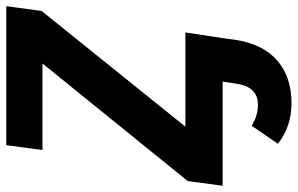

<svg xmlns="http://www.w3.org/2000/svg" viewBox="-207 -543 952 614"><g transform="rotate(-90 269.0 -236.0)"><path d="M556.2 -691.9 541 -579.1 170.9 -119.1H472.2L454.1 0L448.2 43.9Q433.6 131.3 381.1 175.8Q328.6 220.2 246.1 220.2Q171.4 220.2 116.2 176.8L173.8 92.8Q205.6 112.8 241.2 112.8Q298.3 112.8 308.1 44.9L314.9 0H-18.1L-2.9 -111.8L373 -576.2H96.2L111.8 -691.9Z"/></g></svg>

Font: FiraGO SemiBold
Style: Italic
Weight: 600
Italic angle: -8°
Designer: bBox Type GmbH
Foundry: bBox Type GmbH
Version: Version 1.001;PS 001.001;hotconv 1.0.88;makeotf.lib2.5.64775